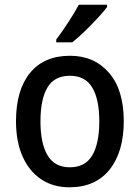

<svg xmlns="http://www.w3.org/2000/svg" viewBox="-20 -786 594 816"><path d="M506 -271Q506 -141 446 -65.5Q386 10 275 10Q206 10 155 -24Q104 -58 76 -121Q48 -184 48 -271Q48 -403 107.5 -476Q167 -549 278 -549Q380 -549 443 -477Q506 -405 506 -271ZM152 -270Q152 -177 182 -126Q212 -75 277 -75Q342 -75 372 -125.5Q402 -176 402 -271Q402 -364 372 -414Q342 -464 277 -464Q211 -464 181.5 -414Q152 -364 152 -270ZM435 -756Q421 -737 394.5 -708.5Q368 -680 339 -652Q310 -624 287 -606H219V-618Q243 -650 270 -691Q297 -732 315 -766H435Z"/></svg>

Font: Noto Sans Ethiopic SemiCondensed Medium
Style: Regular
Weight: 500
Width: 4
Designer: Monotype Design Team
Foundry: Monotype Imaging Inc.
Version: Version 2.102; ttfautohint (v1.8.4.7-5d5b)